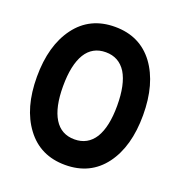

<svg xmlns="http://www.w3.org/2000/svg" viewBox="-131 -825 892 951"><g transform="rotate(20 315.0 -350.0)"><path d="M315.4 13.7Q183.6 13.7 109.4 -85.9Q35.2 -184.6 35.2 -349.6Q35.2 -514.6 109.4 -614.3Q183.6 -713.9 315.4 -713.9Q447.3 -713.9 521.5 -614.3Q594.7 -514.6 594.7 -349.6Q594.7 -184.6 521.5 -85.9Q447.3 13.7 315.4 13.7ZM315.4 -121.1Q384.8 -121.1 421.9 -179.7Q458 -239.3 458 -349.6Q458 -461.9 421.9 -521.5Q384.8 -580.1 315.4 -580.1Q245.1 -580.1 209 -521.5Q172.9 -461.9 172.9 -349.6Q172.9 -238.3 209 -179.7Q245.1 -121.1 315.4 -121.1Z"/></g></svg>

Font: LeFont
Style: Regular
Weight: 700
Designer: Leryon MEDIA
Version: Version 1.0